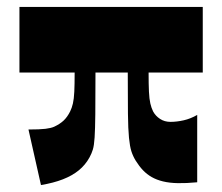

<svg xmlns="http://www.w3.org/2000/svg" viewBox="-20 -520 640 553"><path d="M98 13 62 -147Q95 -147 111 -149Q127 -151 136 -155Q153 -163 163.5 -173Q174 -183 182 -199Q187 -209 190 -222Q193 -235 194 -256Q195 -277 195 -311H36V-500H564V-311H408Q408 -277 409 -256Q410 -235 413 -222Q416 -209 421 -199Q428 -186 441 -177.5Q454 -169 471 -169Q489 -169 509 -173.5Q529 -178 548 -189V5Q516 8 492 7.5Q468 7 449.5 2.5Q431 -2 417 -10Q403 -18 392 -29.5Q381 -41 371 -57Q363 -70 358.5 -84Q354 -98 351.5 -123Q349 -148 348.5 -193Q348 -238 348 -311H255Q255 -235 254.5 -191Q254 -147 252.5 -124Q251 -101 247.5 -89.5Q244 -78 238 -67Q226 -45 207 -29.5Q188 -14 161 -3.5Q134 7 98 13Z"/></svg>

Font: Ojuju ExtraBold
Style: Regular
Weight: 800
Designer: Chisaokwu Joboson, Mirko Velimirovic
Foundry: Udi Foundry
Version: Version 1.000